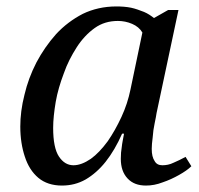

<svg xmlns="http://www.w3.org/2000/svg" viewBox="-20 -566 619 596"><path d="M172 10C143 10 118 2 99 -14C80 -30 66 -52 57 -80C48 -107 43 -138 43 -173C43 -204 47 -237 56 -272C64 -306 76 -339 93 -372C110 -404 130 -433 154 -460C178 -486 206 -507 237 -523C268 -538 303 -546 341 -546C357 -546 372 -545 387 -542C401 -539 414 -534 427 -529C439 -524 449 -517 458 -510L502 -535H534L466 -215C465 -208 463 -197 460 -183C457 -169 455 -155 454 -140C452 -125 451 -113 451 -104C451 -87 454 -75 460 -66C465 -57 473 -53 484 -53C495 -53 507 -55 519 -61C531 -66 543 -72 556 -79L574 -50C565 -41 552 -32 536 -23C520 -14 503 -6 485 0C467 7 450 10 433 10C409 10 390 3 376 -12C362 -27 355 -47 355 -73C355 -86 356 -99 358 -110C359 -121 362 -134 365 -151H359C344 -117 327 -88 308 -64C289 -40 268 -22 246 -9C223 4 199 10 172 10ZM208 -53C225 -53 243 -60 262 -73C280 -86 297 -104 314 -127C330 -150 344 -175 357 -203C370 -231 379 -259 385 -288L422 -465C415 -477 404 -486 390 -492C376 -498 361 -501 346 -501C319 -501 295 -494 274 -479C253 -464 234 -444 218 -419C202 -394 188 -367 178 -338C167 -309 158 -279 153 -250C148 -220 145 -193 145 -169C145 -128 151 -98 163 -80C175 -62 190 -53 208 -53Z"/></svg>

Font: NameLogos Serif
Style: Italic
Weight: 500
Version: Version 0.1